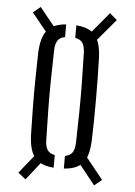

<svg xmlns="http://www.w3.org/2000/svg" viewBox="-53 -808 574 817"><g transform="rotate(5 234.0 -399.0)"><path d="M87 -30.5 54.5 -56.5 115.5 -132.5Q96.5 -161.5 94 -219Q92.5 -273 91.8 -334.2Q91 -395.5 91.8 -457Q92.5 -518.5 94 -573.5Q97 -635.5 118.5 -664.5L56.5 -741L87.5 -767L150 -690Q171 -700 202 -702.5V-648.5Q180.5 -644.5 170.8 -630.2Q161 -616 160.5 -587Q158.5 -516 157.8 -456Q157 -396 157.8 -336.2Q158.5 -276.5 160.5 -205.5Q161 -176.5 170.8 -162.5Q180.5 -148.5 202 -144.5V-90.5Q167.5 -93 145.5 -105ZM245.5 -90.5V-144.5Q267.5 -148.5 277 -162.5Q286.5 -176.5 287.5 -205.5Q289.5 -276.5 290.2 -336.5Q291 -396.5 290.2 -456.2Q289.5 -516 287.5 -587Q286.5 -616.5 277 -630.8Q267.5 -645 245.5 -648.5V-702.5Q289 -699 313 -681.5L384 -766.5L415 -739.5L338.5 -649Q351.5 -621.5 353.5 -573.5Q356 -492 356.2 -397Q356.5 -302 353.5 -219Q351.5 -173 340 -146L412 -56.5L380 -30.5L314.5 -112.5Q290 -93.5 245.5 -90.5Z"/></g></svg>

Font: Big Shoulders Stencil Display
Style: Regular
Weight: 400
Designer: Patric King
Foundry: XO Type Co
Version: Version 1.000